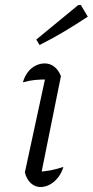

<svg xmlns="http://www.w3.org/2000/svg" viewBox="-20 -746 373 772"><path d="M141 -24 127 -55Q156 -56 182.5 -61Q209 -66 235 -75Q228 -51 213.5 -32.5Q199 -14 180.5 -4Q162 6 143 6Q121 6 104 -9.5Q87 -25 80 -53L168 -460L179 -426Q144 -427 120.5 -424.5Q97 -422 72 -415Q79 -439 92 -456Q105 -473 123 -482Q141 -491 160 -491Q181 -491 198 -478Q215 -465 225 -440ZM139 -565 126 -587 295 -726H305L333 -679Q286 -648 238.5 -619.5Q191 -591 139 -565Z"/></svg>

Font: Piazzolla Thin Light
Style: Italic
Weight: 300
Italic angle: -11.3°
Version: Version 2.005